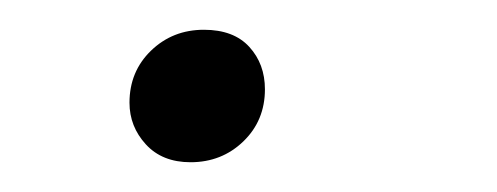

<svg xmlns="http://www.w3.org/2000/svg" viewBox="-20 -101 334 129"><path d="M108 8Q89 8 78 -4Q67 -16 67 -32Q67 -53 81.5 -67Q96 -81 117 -81Q137 -81 147.5 -69.5Q158 -58 158 -41Q158 -20 143.5 -6Q129 8 108 8Z"/></svg>

Font: Source Serif 4 SmText Light
Style: Italic
Weight: 300
Italic angle: -12°
Designer: Frank Grießhammer
Foundry: Adobe
Version: Version 4.005;hotconv 1.1.0;makeotfexe 2.6.0